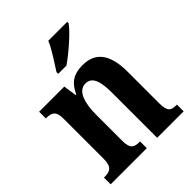

<svg xmlns="http://www.w3.org/2000/svg" viewBox="-214 -888 1010 1010"><g transform="rotate(-45 291.0 -383.0)"><path d="M233 -619V-606H294C351 -645 437 -721 460 -756V-766H319C301 -721 260 -662 233 -619ZM17 0H286V-50H283C244 -50 222 -59 222 -116V-312C222 -393 240 -469 298 -469C348 -469 363 -419 363 -333V0H560V-50H556C517 -50 499 -59 499 -121V-355C499 -490 448 -548 356 -548C291 -548 252 -525 223 -462H219L208 -536H21V-486H25C62 -486 86 -477 86 -420V-120C86 -59 60 -50 21 -50H17Z"/></g></svg>

Font: Noto Serif Tamil Condensed
Style: Bold
Weight: 700
Width: 3
Designer: Indian Type Foundry, Tom Grace, and the Monotype Design Team
Foundry: Monotype Imaging Inc.
Version: Version 2.004